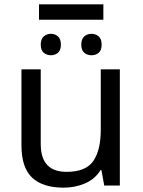

<svg xmlns="http://www.w3.org/2000/svg" viewBox="-20 -856 658 886"><path d="M533 -536V0H461L448 -71H444Q418 -29 372 -9.5Q326 10 274 10Q177 10 128 -36.5Q79 -83 79 -185V-536H168V-191Q168 -63 287 -63Q376 -63 410.5 -113Q445 -163 445 -257V-536ZM457 -836V-765H160V-836ZM215 -700Q234 -700 247.5 -688Q261 -676 261 -650Q261 -624 247.5 -612.5Q234 -601 215 -601Q196 -601 182 -612.5Q168 -624 168 -650Q168 -676 182 -688Q196 -700 215 -700ZM402 -700Q422 -700 435.5 -688Q449 -676 449 -650Q449 -624 435.5 -612.5Q422 -601 402 -601Q383 -601 369 -612.5Q355 -624 355 -650Q355 -676 369 -688Q383 -700 402 -700Z"/></svg>

Font: Noto IKEA Arabic
Style: Regular
Weight: 400
Designer: Monotype Design Team
Foundry: Monotype Imaging Inc.
Version: Version 1.200